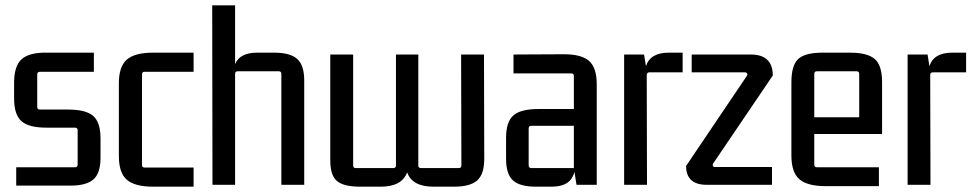

<svg xmlns="http://www.w3.org/2000/svg" viewBox="-20 -695 3653 722"><path d="M245 3H41V-66H262Q272 -66 272 -76V-205Q272 -215 262 -215H154Q88 -215 60.5 -239.5Q33 -264 33 -325V-384Q33 -447 61.5 -472.5Q90 -498 156 -497H333V-425H130Q120 -425 120 -415V-293Q120 -283 130 -283H237Q303 -283 330.5 -259Q358 -235 358 -174V-101Q358 -44 331.5 -20.5Q305 3 245 3Z M708 7H556Q487 7 457 -19Q427 -45 427 -108V-382Q427 -445 457 -471Q487 -497 556 -497H708V-425H523Q514 -425 514 -415V-75Q514 -65 523 -65H708Z M947 -497H1011Q1071 -497 1097.5 -473.5Q1124 -450 1124 -392V0H1038V-417Q1038 -427 1028 -427H874Q864 -427 864 -417V0H779L778 -675H864V-454Q882 -497 947 -497Z M1412 7H1334Q1273 7 1247.5 -14Q1222 -35 1222 -92V-490H1308V-73Q1308 -63 1317 -63H1459Q1469 -63 1469 -73V-490H1553V-73Q1553 -63 1563 -63H1705Q1715 -63 1715 -73L1714 -490H1800L1801 -98Q1801 -40 1774.5 -16.5Q1748 7 1688 7H1610Q1530 7 1511 -47Q1491 7 1412 7Z M2055 7H1995Q1935 7 1909 -16.5Q1883 -40 1883 -98V-176Q1883 -237 1910.5 -261Q1938 -285 2004 -285H2138V-409Q2138 -419 2128 -419H1911V-490L2101 -491Q2167 -491 2195.5 -465.5Q2224 -440 2224 -378V0H2148L2140 -49Q2127 7 2055 7ZM2138 -63V-222H1978Q1968 -222 1968 -212V-73Q1968 -63 1978 -63Z M2495 -497H2547V-423H2422Q2412 -423 2412 -413L2413 0H2327V-490H2402L2409 -446Q2425 -497 2495 -497Z M2883 -67V0H2638Q2560 0 2560 -71L2788 -409Q2792 -414 2789.5 -418.5Q2787 -423 2781 -423H2581V-490H2803Q2886 -490 2886 -411L2663 -82Q2659 -77 2660.5 -72Q2662 -67 2669 -67Z M3285 5H3085Q3016 5 2986 -21Q2956 -47 2956 -110V-386Q2956 -449 2981.5 -473Q3007 -497 3073 -497H3176Q3242 -497 3269.5 -473Q3297 -449 3297 -386V-191H3042V-76Q3042 -66 3052 -66H3285ZM3052 -427Q3042 -427 3042 -417V-254H3211V-417Q3211 -427 3201 -427Z M3561 -497H3613V-423H3488Q3478 -423 3478 -413L3479 0H3393V-490H3468L3475 -446Q3491 -497 3561 -497Z"/></svg>

Font: Gemunu Libre Medium
Style: Regular
Weight: 500
Designer: Puspanada Ekanayake, Sola Matas, Pathum Egodawatta, Kosala Senevirathne
Foundry: mooniak
Version: Version 1.100